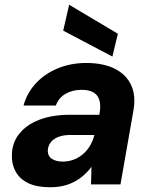

<svg xmlns="http://www.w3.org/2000/svg" viewBox="-20 -776 636 808"><path d="M191 12Q134 12 98.5 -5.5Q63 -23 46 -53.5Q29 -84 30 -122Q30 -174 60.5 -212.5Q91 -251 145.5 -272Q200 -293 275 -293H398Q405 -329 399 -352Q393 -375 374.5 -386.5Q356 -398 323 -398Q286 -398 256.5 -381.5Q227 -365 215 -332H79Q94 -386 131.5 -426Q169 -466 223.5 -488.5Q278 -511 343 -511Q414 -511 462.5 -487Q511 -463 532 -417.5Q553 -372 541 -308L487 0H363L365 -74Q351 -55 333 -39Q315 -23 293.5 -11.5Q272 0 246.5 6Q221 12 191 12ZM244 -96Q269 -96 291 -104.5Q313 -113 330.5 -128.5Q348 -144 359.5 -164Q371 -184 377 -207V-208H276Q247 -208 226 -200Q205 -192 193.5 -177Q182 -162 181 -142Q181 -119 198.5 -107.5Q216 -96 244 -96ZM453 -538 246 -647 271 -756 476 -634Z"/></svg>

Font: DM Sans 20pt ExtraBold
Style: Italic
Weight: 800
Italic angle: -10°
Version: Version 4.004;gftools[0.9.30]